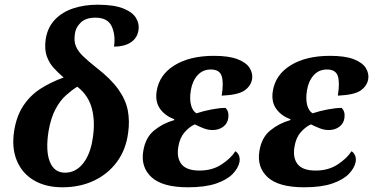

<svg xmlns="http://www.w3.org/2000/svg" viewBox="-20 -785 1584 815"><path d="M245 10Q174 10 124 -19.5Q74 -49 51.5 -103Q29 -157 40 -229Q50 -293 79.5 -337Q109 -381 153 -409Q197 -437 250 -456Q228 -475 208.5 -496Q189 -517 178.5 -546.5Q168 -576 174 -619Q182 -669 213 -701.5Q244 -734 291 -749.5Q338 -765 394 -765Q464 -765 503.5 -749Q543 -733 557.5 -708.5Q572 -684 568 -658Q563 -623 535 -605Q507 -587 464 -587Q471 -637 454 -673.5Q437 -710 385 -710Q344 -710 322.5 -689Q301 -668 298 -642Q293 -611 302 -589Q311 -567 333 -546Q355 -525 389 -498Q451 -450 482.5 -405.5Q514 -361 522.5 -316Q531 -271 524 -222Q515 -150 476.5 -98Q438 -46 378.5 -18Q319 10 245 10ZM256 -52Q301 -52 332 -90.5Q363 -129 373 -194Q385 -265 370.5 -322.5Q356 -380 308 -417Q284 -402 259.5 -380Q235 -358 215.5 -321.5Q196 -285 186 -228Q173 -145 191.5 -98.5Q210 -52 256 -52Z M778 10Q670 10 623.5 -32.5Q577 -75 588 -143Q597 -201 634.5 -231.5Q672 -262 719 -275L720 -279Q681 -293 659.5 -323Q638 -353 645 -398Q656 -468 721 -508Q786 -548 888 -548Q952 -548 989 -533.5Q1026 -519 1040 -496Q1054 -473 1050 -449Q1045 -420 1018 -401Q991 -382 921 -379Q930 -434 921 -462Q912 -490 875 -490Q840 -490 818 -465Q796 -440 790 -401Q784 -364 791 -338.5Q798 -313 814 -304Q844 -314 878 -320.5Q912 -327 937 -327Q953 -312 949 -284Q946 -261 927.5 -247Q909 -233 882 -233Q863 -233 844 -240.5Q825 -248 807 -257Q784 -247 763.5 -223.5Q743 -200 737 -162Q729 -115 750.5 -88Q772 -61 827 -61Q881 -61 920.5 -87Q960 -113 979 -143Q988 -138 993.5 -126.5Q999 -115 997 -99Q992 -72 968 -47Q944 -22 897.5 -6Q851 10 778 10Z M1271 10Q1163 10 1116.5 -32.5Q1070 -75 1081 -143Q1090 -201 1127.5 -231.5Q1165 -262 1212 -275L1213 -279Q1174 -293 1152.5 -323Q1131 -353 1138 -398Q1149 -468 1214 -508Q1279 -548 1381 -548Q1445 -548 1482 -533.5Q1519 -519 1533 -496Q1547 -473 1543 -449Q1538 -420 1511 -401Q1484 -382 1414 -379Q1423 -434 1414 -462Q1405 -490 1368 -490Q1333 -490 1311 -465Q1289 -440 1283 -401Q1277 -364 1284 -338.5Q1291 -313 1307 -304Q1337 -314 1371 -320.5Q1405 -327 1430 -327Q1446 -312 1442 -284Q1439 -261 1420.5 -247Q1402 -233 1375 -233Q1356 -233 1337 -240.5Q1318 -248 1300 -257Q1277 -247 1256.5 -223.5Q1236 -200 1230 -162Q1222 -115 1243.5 -88Q1265 -61 1320 -61Q1374 -61 1413.5 -87Q1453 -113 1472 -143Q1481 -138 1486.5 -126.5Q1492 -115 1490 -99Q1485 -72 1461 -47Q1437 -22 1390.5 -6Q1344 10 1271 10Z"/></svg>

Font: Noto Serif SemiCondensed
Style: Bold Italic
Weight: 700
Width: 4
Italic angle: -12°
Designer: Monotype Design Team
Foundry: Monotype Imaging Inc.
Version: Version 2.014